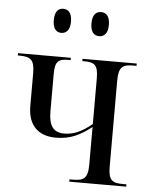

<svg xmlns="http://www.w3.org/2000/svg" viewBox="-53 -789 653 833"><g transform="rotate(5 273.5 -372.5)"><path d="M354 -640C375 -640 392 -655 392 -692C392 -731 375 -745 354 -745C332 -745 316 -731 316 -692C316 -655 332 -640 354 -640ZM189 -640C210 -640 227 -655 227 -692C227 -731 210 -745 189 -745C168 -745 152 -731 152 -692C152 -655 168 -640 189 -640ZM280 0H528V-10H515C467 -10 449 -19 449 -81V-455C449 -516 468 -526 513 -526H527V-536H291V-526H298C343 -526 360 -517 360 -456V-258C314 -220 279 -206 239 -206C193 -206 172 -234 172 -296V-457C172 -517 187 -526 233 -526H240V-536H10V-526H17C65 -526 83 -514 83 -455V-312C83 -232 125 -185 205 -185C270 -185 312 -208 360 -245V-81C360 -17 339 -10 290 -10H280Z"/></g></svg>

Font: Noto Serif Display Condensed
Style: Regular
Weight: 400
Width: 3
Designer: Monotype Design Team
Foundry: Monotype Imaging Inc.
Version: Version 2.009